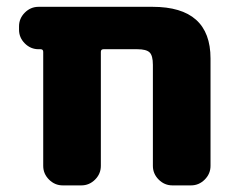

<svg xmlns="http://www.w3.org/2000/svg" viewBox="-20 -567 695 566"><path d="M430.7 -376Q430.7 -403.3 420.9 -412.6Q411.1 -421.9 384.8 -421.9H285.2Q277.3 -421.9 277.3 -414.1V-78.1Q277.3 -54.7 260.3 -37.6Q243.2 -20.5 219.7 -20.5H165Q141.6 -20.5 124.5 -37.6Q107.4 -54.7 107.4 -78.1V-414.1Q107.4 -421.9 99.6 -421.9H93.8Q70.3 -421.9 53.2 -439Q36.1 -456.1 36.1 -479.5V-489.3Q36.1 -512.7 53.2 -529.8Q70.3 -546.9 93.8 -546.9H429.7Q600.6 -546.9 600.6 -394.5V-78.1Q600.6 -54.7 583.5 -37.6Q566.4 -20.5 543 -20.5H488.3Q464.8 -20.5 447.8 -37.6Q430.7 -54.7 430.7 -78.1Z"/></svg>

Font: Gen Jyuu Gothic Heavy
Style: Bold
Weight: 900
Designer: [Source Han Sans]
Ryoko NISHIZUKA  (kana & ideographs); Paul D. Hunt (Latin, Greek & Cyrillic); Wenlong ZHANG  (bopomofo
Version: Version 1.002.20150607